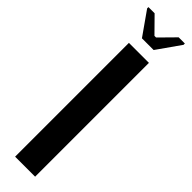

<svg xmlns="http://www.w3.org/2000/svg" viewBox="-302 -853 835 835"><g transform="rotate(45 115.5 -435.0)"><path d="M53 -700H176V0H53ZM79 -754 3 -862V-870H41L110 -800H120L189 -870H227V-862L151 -754Z"/></g></svg>

Font: Phudu Medium
Style: Regular
Weight: 500
Version: Version 1.005;gftools[0.9.23]